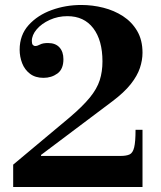

<svg xmlns="http://www.w3.org/2000/svg" viewBox="-20 -752 647 772"><path d="M33 0V-90L259 -279Q312 -324 341 -359.5Q370 -395 381 -429.5Q392 -464 392 -505Q392 -590 355 -638.5Q318 -687 251 -687Q213 -687 180 -672Q147 -657 127.5 -634Q108 -611 108 -587Q108 -576 112 -571.5Q116 -567 122 -567Q130 -567 141 -573Q152 -579 173 -579Q203 -579 219 -561.5Q235 -544 235 -514Q235 -474 211 -456.5Q187 -439 155 -439Q122 -439 100.5 -455.5Q79 -472 69 -498Q59 -524 59 -552Q59 -611 95 -651Q131 -691 187.5 -711.5Q244 -732 307 -732Q352 -732 395.5 -721Q439 -710 474.5 -687Q510 -664 531.5 -627.5Q553 -591 553 -540Q553 -510 542.5 -478.5Q532 -447 505.5 -413.5Q479 -380 431 -344L145 -129V-125H464Q488 -125 501 -131Q514 -137 519.5 -159.5Q525 -182 525 -230H553V0Z"/></svg>

Font: Libre Bodoni SemiBold
Style: Regular
Weight: 600
Designer: Pablo Impallari, Rodrigo Fuenzalida
Foundry: Impallari Type
Version: Version 2.005;gftools[0.9.23]